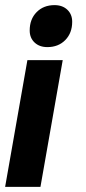

<svg xmlns="http://www.w3.org/2000/svg" viewBox="-22 -527 334 750"><path d="M260 -442Q260 -398 233 -370.5Q206 -343 163 -343Q132 -343 113 -361Q94 -379 94 -408Q94 -452 121 -479.5Q148 -507 191 -507Q222 -507 241 -489Q260 -471 260 -442ZM136 203H-2L85 -292H223Z"/></svg>

Font: Bai Jamjuree
Style: Bold Italic
Weight: 700
Italic angle: -10°
Designer: Katatrad Aksorn Co.,Ltd.
Foundry: Cadson Demak Co.,Ltd.
Version: Version 1.000; ttfautohint (v1.6)